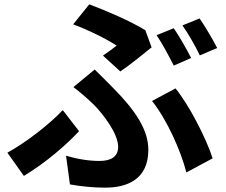

<svg xmlns="http://www.w3.org/2000/svg" viewBox="-20 -810 1040 884"><path d="M454 -554 534 -481C575 -508 652 -571 678 -592L649 -671C580 -713 474 -759 391 -790L317 -698C392 -670 473 -629 517 -600C503 -589 478 -570 454 -554ZM284 -93 302 39C351 48 409 54 464 54C568 54 663 14 663 -120C663 -212 604 -302 497 -409C471 -436 445 -461 416 -490L318 -409C351 -384 385 -354 410 -330C455 -285 524 -195 524 -134C524 -87 489 -69 438 -69C390 -69 338 -77 284 -93ZM838 -16 959 -81C929 -174 851 -326 788 -403L680 -345C747 -262 813 -116 838 -16ZM344 -206 269 -303C209 -239 100 -154 14 -107L90 0C197 -65 288 -146 344 -206ZM780 -680 701 -648C728 -609 759 -549 780 -508L860 -543C841 -580 806 -643 780 -680ZM899 -725 820 -693C847 -655 880 -597 900 -555L980 -589C962 -624 925 -688 899 -725Z"/></svg>

Font: Noto Sans CJK SC
Style: Bold
Weight: 700
Designer: Ryoko NISHIZUKA 西塚涼子 (kana, bopomofo & ideographs); Paul D. Hunt (Latin, Greek & Cyrillic); Sandoll Communications 산돌커뮤니
Foundry: Adobe
Version: Version 2.004;hotconv 1.0.118;makeotfexe 2.5.65603